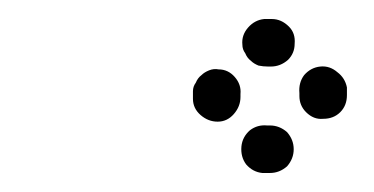

<svg xmlns="http://www.w3.org/2000/svg" viewBox="-20 -556 394 202"><path d="M243 -419Q235 -412 234 -402Q233 -391 239 -383Q246 -375 256 -374Q260 -374 264 -374Q274 -374 282 -381Q289 -389 289 -399Q289 -409 282 -417Q274 -424 264 -424Q262 -424 261 -424Q251 -425 243 -419ZM233 -457Q234 -467 227 -475Q220 -483 210 -483Q205 -484 200 -482Q195 -480 192 -477Q188 -474 186 -469Q183 -465 183 -460Q183 -458 183 -455Q183 -454 183 -452Q183 -442 191 -435Q199 -428 209 -428Q219 -428 226 -436Q233 -444 233 -454Q233 -454 233 -455Q233 -456 233 -457ZM302 -438Q310 -430 320 -431Q331 -431 338 -438Q345 -445 345 -456Q345 -460 345 -464Q343 -474 335 -480Q327 -487 317 -486Q307 -485 300 -477Q294 -469 295 -458Q295 -457 295 -455Q295 -445 302 -438ZM265 -486Q275 -486 283 -493Q290 -500 290 -510Q291 -521 284 -528Q276 -536 266 -536Q265 -536 264 -536Q261 -536 258 -536Q248 -535 241 -527Q234 -519 235 -509Q235 -504 238 -500Q240 -495 244 -492Q247 -489 252 -487Q257 -486 262 -486Q263 -486 264 -486Q264 -486 265 -486Z"/></svg>

Font: FRB American Cursive Dotted Black
Style: Bold Italic
Weight: 900
Italic angle: -25°
Version: Version 2.0;Modular Font Editor K font №1